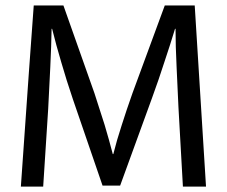

<svg xmlns="http://www.w3.org/2000/svg" viewBox="-20 -694 844 714"><path d="M660.2 0C653 -131.5 647.5 -230.1 643.6 -295.9C641.6 -342.8 639.3 -392.6 636.7 -445.3C634.1 -498 632.8 -545.2 632.8 -586.9H630.9C619.1 -547.9 606.1 -507.2 591.8 -464.8C578.1 -421.9 562.8 -377.3 545.9 -331.1L426.8 -3.9H361.3L251 -325.2C234.7 -373.4 220.4 -418.9 208 -461.9C195 -505.5 183.6 -547.2 173.8 -586.9H171.9C171.2 -545.2 169.6 -497.7 167 -444.3L159.2 -289.1L140.6 0H57.6C81.1 -337.2 97 -561.8 105.5 -673.8H215.8L331.1 -347.7L369.1 -229.5C380.2 -192.4 390.3 -156.2 399.4 -121.1H401.4C409.8 -154.9 420.2 -190.8 432.6 -228.5C444.3 -265.6 457.7 -305.3 472.7 -347.7L592.8 -673.8H704.1L746.1 0Z"/></svg>

Font: ImmaginiFont
Style: Regular
Weight: 400
Version: Version 1.0